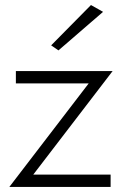

<svg xmlns="http://www.w3.org/2000/svg" viewBox="-20 -742 488 762"><path d="M332 -411 17 0H419V-49H112L427 -460H43V-411ZM389 -695 341 -722 183 -562 212 -542Z"/></svg>

Font: Jost-300-LightPL
Style: Regular
Weight: 300
Version: Version 3.300; ttfautohint (v0.97) -l 8 -r 50 -G 200 -x 14 -